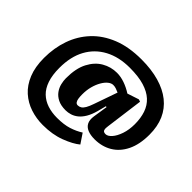

<svg xmlns="http://www.w3.org/2000/svg" viewBox="-172 -892 1382 1382"><g transform="rotate(45 519.0 -200.5)"><path d="M395 218Q329 218 268.5 198Q208 178 161 136Q114 94 87 27.5Q60 -39 60 -130Q60 -232 91 -320.5Q122 -409 184.5 -476Q247 -543 341.5 -581Q436 -619 565 -619Q665 -619 744 -596.5Q823 -574 877.5 -530.5Q932 -487 960 -423.5Q988 -360 988 -276Q988 -177 955 -109.5Q922 -42 864 -7.5Q806 27 731 27Q689 27 660 15Q631 3 618.5 -22Q606 -47 612 -87L629 -198L621 -199L604 -133Q591 -86 572.5 -55Q554 -24 531.5 -6Q509 12 484.5 19.5Q460 27 436 27Q388 27 356.5 11Q325 -5 307 -30Q289 -55 282 -84Q275 -113 275 -139Q275 -239 308 -302Q341 -365 394 -395.5Q447 -426 508 -426Q546 -426 586.5 -412Q627 -398 666 -373L754 -402L772 -396L734 -109Q730 -86 734 -70.5Q738 -55 761 -55Q783 -55 806 -81Q829 -107 844.5 -152.5Q860 -198 860 -255Q860 -316 843.5 -365Q827 -414 790.5 -447.5Q754 -481 694.5 -499Q635 -517 547 -517Q437 -517 356.5 -474Q276 -431 232.5 -351.5Q189 -272 189 -158Q189 -85 206.5 -33.5Q224 18 256.5 49Q289 80 333.5 94.5Q378 109 431 109Q501 109 549.5 93.5Q598 78 637 53L686 126Q645 160 569 189Q493 218 395 218ZM473 -60Q488 -60 501 -68Q514 -76 525.5 -96Q537 -116 549 -151L611 -328Q595 -335 581 -340Q567 -345 551 -345Q532 -345 512.5 -329.5Q493 -314 476.5 -285.5Q460 -257 450 -220Q440 -183 440 -139Q440 -117 442.5 -99Q445 -81 452.5 -70.5Q460 -60 473 -60Z"/></g></svg>

Font: Literata Black
Style: Regular
Weight: 900
Designer: Latin by Veronika Burian and Jose Scaglione. Greek by Irene Vlachou. Cyrillic by Vera Evstafieva.
Foundry: TypeTogether
Version: Version 3.103;gftools[0.9.29]